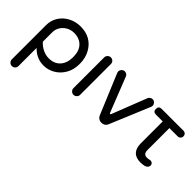

<svg xmlns="http://www.w3.org/2000/svg" viewBox="-26 -1093 1850 1850"><g transform="rotate(45 898.5 -168.5)"><path d="M121 201Q103 201 89.5 187.5Q76 174 76 156V-309Q76 -376 109 -427.5Q142 -479 198 -508.5Q254 -538 322 -538Q394 -538 448 -508Q504 -476 537 -415.5Q570 -355 570 -278Q570 -238 562 -203.5Q554 -169 537 -140Q504 -82 449.5 -50Q395 -18 333 -18Q238 -18 167 -91V156Q167 175 154 188Q141 201 121 201ZM320 -103Q394 -103 436.5 -149.5Q479 -196 479 -278Q479 -361 436.5 -405.5Q394 -450 320 -450Q279 -450 244 -430.5Q209 -411 188 -378Q167 -345 167 -304V-176Q200 -140 240 -121.5Q280 -103 320 -103Z M737 -23Q719 -23 705.5 -36.5Q692 -50 692 -68V-487Q692 -505 705.5 -519Q719 -533 737 -533Q757 -533 770 -520Q783 -507 783 -487V-68Q783 -50 769.5 -36.5Q756 -23 737 -23Z M1113 -23Q1095 -23 1080 -33.5Q1065 -44 1058 -60L888 -467Q883 -480 883 -487Q883 -505 896.5 -519Q910 -533 928 -533Q941 -533 953 -525.5Q965 -518 969 -507L1110 -149Q1113 -142 1118 -142Q1123 -142 1126 -149L1266 -507Q1271 -518 1283 -525.5Q1295 -533 1307 -533Q1326 -533 1339 -519Q1352 -505 1352 -487Q1352 -480 1347 -467L1177 -60Q1171 -44 1155.5 -33.5Q1140 -23 1123 -23Z M1655 -18Q1591 -18 1559 -52Q1527 -86 1527 -150V-450H1434Q1395 -450 1395 -489Q1395 -528 1434 -528H1731Q1748 -528 1759 -517Q1770 -506 1770 -489Q1770 -473 1759 -461.5Q1748 -450 1731 -450H1618V-151Q1618 -121 1630.5 -108Q1643 -95 1667 -95Q1682 -95 1691 -98Q1702 -101 1711 -101Q1725 -101 1735 -91.5Q1745 -82 1745 -66Q1745 -54 1736.5 -42.5Q1728 -31 1710 -25Q1702 -23 1688 -20.5Q1674 -18 1655 -18Z"/></g></svg>

Font: Huninn
Style: Regular
Weight: 400
Designer: justfont
Foundry: justfont
Version: Version 1.003